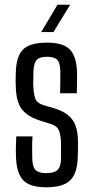

<svg xmlns="http://www.w3.org/2000/svg" viewBox="-20 -788 397 815"><path d="M176 7Q107 7 78.5 -23Q50 -53 48 -121Q47 -141 47.5 -165Q48 -189 49 -209H118Q116 -180 116.5 -156.5Q117 -133 117 -114Q118 -79 131.5 -66Q145 -53 176 -53Q209 -53 223.5 -66Q238 -79 239 -114Q239 -131 239 -148.5Q239 -166 239 -181Q238 -216 230 -234.5Q222 -253 198 -261L147 -277Q94 -295 71 -326.5Q48 -358 47 -424Q46 -438 46.5 -450.5Q47 -463 47 -477Q48 -547 77 -577Q106 -607 180 -607Q249 -607 277 -577.5Q305 -548 307 -480Q307 -461 307 -437Q307 -413 306 -392H235Q236 -416 236 -443Q236 -470 236 -487Q235 -521 223 -534Q211 -547 180 -547Q148 -547 136 -534Q124 -521 122 -487Q122 -471 121.5 -457.5Q121 -444 121 -430Q122 -395 128.5 -373Q135 -351 164 -342L211 -328Q262 -313 286.5 -281Q311 -249 311 -185Q311 -170 311 -152.5Q311 -135 310 -120Q308 -52 278 -22.5Q248 7 176 7ZM155 -652 224 -768H278L207 -652Z"/></svg>

Font: Big Shoulders Display Medium
Style: Regular
Weight: 500
Designer: Patric King
Foundry: XO Type Co
Version: Version 1.000; ttfautohint (v1.8.2)